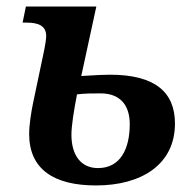

<svg xmlns="http://www.w3.org/2000/svg" viewBox="-20 -556 597 586"><path d="M273 10C412 10 514 -54 514 -179C514 -274 454 -328 316 -328C300 -328 273 -327 228 -324L274 -536H59L49 -487H61C96 -487 121 -478 121 -446C121 -438 118 -417 113 -394L81 -242C75 -213 69 -175 69 -147C69 -39 145 10 273 10ZM279 -43C228 -43 198 -81 198 -145C198 -171 205 -216 215 -268C241 -271 261 -271 287 -271C345 -271 376 -237 376 -177C376 -104 349 -43 279 -43Z"/></svg>

Font: Noto Serif SemiBold
Style: Italic
Weight: 600
Italic angle: -12°
Designer: Monotype Design Team
Foundry: Monotype Imaging Inc.
Version: Version 2.014